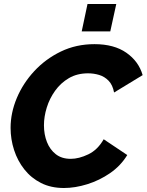

<svg xmlns="http://www.w3.org/2000/svg" viewBox="-20 -935 734 961"><path d="M300 6Q235 6 185.5 -19Q136 -44 102 -87Q68 -130 50.5 -184Q33 -238 33 -295Q33 -370 64 -444Q95 -518 151.5 -579Q208 -640 284.5 -677Q361 -714 453 -714Q551 -714 612.5 -671Q674 -628 694 -559L551 -472Q544 -510 523.5 -531Q503 -552 476 -560Q449 -568 421 -568Q366 -568 325 -544Q284 -520 256 -481Q228 -442 214 -396.5Q200 -351 200 -308Q200 -262 215 -224Q230 -186 259.5 -163Q289 -140 334 -140Q375 -140 422 -162.5Q469 -185 499 -238L617 -159Q584 -105 531 -68.5Q478 -32 417 -13Q356 6 300 6ZM389 -778 418 -915H562L532 -778Z"/></svg>

Font: Raleway ExtraBold
Style: Italic
Weight: 800
Italic angle: -12°
Designer: Matt McInerney, Pablo Impallari, Rodrigo Fuenzalida
Foundry: Matt McInerney, Pablo Impallari, Rodrigo Fuenzalida
Version: Version 4.026